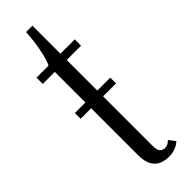

<svg xmlns="http://www.w3.org/2000/svg" viewBox="-236 -669 683 683"><g transform="rotate(-45 106.0 -327.0)"><path d="M10 -309V-338H188V-309ZM137 9Q119 9 102 2.5Q85 -4 74 -22Q63 -40 63 -75V-492H2.5V-523.5H63Q70.5 -538 76.2 -561.5Q82 -585 85.8 -612.2Q89.5 -639.5 91 -664.5H123V-523.5H195V-492H123V-58Q123 -36.5 131.2 -29.8Q139.5 -23 148 -23Q158 -23 165.2 -27.5Q172.5 -32 176 -36.5L194.5 -12Q186 -3.5 171 2.8Q156 9 137 9Z"/></g></svg>

Font: Imbue Light
Style: Regular
Weight: 300
Designer: Tyler Finck
Foundry: Etcetera Type Company
Version: Version 1.102